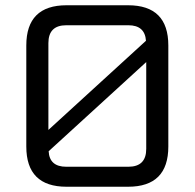

<svg xmlns="http://www.w3.org/2000/svg" viewBox="-20 -710 740 730"><path d="M80 -153V-537Q80 -690 233 -690H467Q620 -690 620 -537V-153Q620 0 467 0H233Q80 0 80 -153ZM164 -216 535 -555Q531 -614 468 -614H232Q164 -614 164 -546ZM165 -135Q168 -76 232 -76H468Q536 -76 536 -144V-474Z"/></svg>

Font: Oxanium ExtraLight
Style: Regular
Weight: 400
Version: Version 2.000